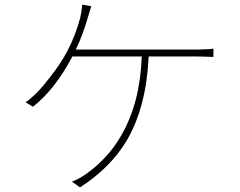

<svg xmlns="http://www.w3.org/2000/svg" viewBox="-20 -790 1040 833"><path d="M843 -575 864 -576Q890 -576 906 -579V-543Q856 -545 823 -545H625Q615 -328 532 -184Q461 -63 327 23L292 -2Q324 -13 360 -40Q400 -69 433 -104Q476 -149 507 -204Q588 -345 595 -545H294Q219 -402 123 -327L91 -346Q140 -380 197 -455Q245 -516 273 -570Q309 -640 328 -713Q334 -739 337 -770L376 -763L358 -704L349 -675Q343 -658 338 -644Q325 -608 309 -575Z"/></svg>

Font: Noto Sans CJK TC Thin
Style: Regular
Weight: 250
Designer: Ryoko NISHIZUKA ???? (kana & ideographs); Paul D. Hunt (Latin, Greek & Cyrillic); Wenlong ZHANG ??? (bopomofo); Sandoll 
Foundry: Adobe Systems Incorporated
Version: Version 1.004 January 19, 2016